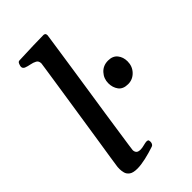

<svg xmlns="http://www.w3.org/2000/svg" viewBox="-233 -830 909 909"><g transform="rotate(-45 222.0 -375.0)"><path d="M57.6 -72.8Q59.1 -84.5 64.9 -121.8Q70.8 -159.2 79.1 -212.6Q87.4 -266.1 96.7 -327.1Q106 -388.2 115.2 -447.5Q124.5 -506.8 131.8 -556.2Q139.2 -605.5 143.8 -635.7Q148.4 -666 148.4 -667.5Q148.4 -684.6 136.2 -691.2Q124 -697.8 108.4 -700.7Q92.8 -703.6 80.6 -708.3Q68.4 -712.9 68.4 -725.1Q68.4 -729.5 72.3 -740Q76.2 -750.5 84 -751Q136.7 -753.4 182.6 -754.6Q228.5 -755.9 251 -755.9Q254.9 -755.9 259 -752.9Q263.2 -750 263.2 -741.2Q263.2 -740.7 259 -712.4Q254.9 -684.1 247.8 -636.7Q240.7 -589.4 231.9 -530.3Q223.1 -471.2 213.4 -408.2Q203.6 -345.2 194.8 -286.1Q186 -227.1 179 -179.2Q171.9 -131.3 167.7 -102.5Q163.6 -73.7 163.6 -71.8Q163.6 -61 169.7 -54Q175.8 -46.9 192.4 -46.9Q202.6 -46.9 217.3 -50.8Q231.9 -54.7 239.3 -54.7Q243.7 -54.7 247.6 -52.7Q251.5 -50.8 251.5 -40Q251.5 -34.2 248.8 -28.1Q246.1 -22 239.3 -19.5Q206.5 -8.3 173.8 -1Q141.1 6.3 117.7 6.3Q89.4 6.3 76.2 -3.4Q63 -13.2 59.6 -26.9Q56.2 -40.5 56.2 -51.3Q56.2 -59.1 56.6 -65.2Q57.1 -71.3 57.6 -72.8ZM305.7 -377Q305.7 -408.2 326.7 -431.2Q347.7 -454.1 380.9 -454.1Q412.1 -454.1 428 -434.3Q443.8 -414.6 443.8 -386.2Q443.8 -353 422.1 -330.3Q400.4 -307.6 369.6 -307.6Q335.9 -307.6 320.8 -328.1Q305.7 -348.6 305.7 -377Z"/></g></svg>

Font: Gelasio Medium
Style: Italic
Weight: 500
Italic angle: -8.5°
Designer: Eben Sorkin
Foundry: Eben Sorkin
Version: Version 1.008